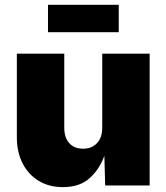

<svg xmlns="http://www.w3.org/2000/svg" viewBox="-20 -768 689 795"><path d="M240.2 6.8Q182.6 6.8 139.6 -19.5Q96.7 -45.9 73.2 -92.3Q49.8 -138.7 49.8 -198.2V-545.9H246.1V-239.3Q246.1 -198.7 266.6 -175.5Q287.1 -152.3 324.2 -152.3Q360.4 -152.3 381.8 -175.5Q403.3 -198.7 403.3 -239.3V-545.9H599.6V0H415.5L412.1 -123Q392.1 -67.4 351.1 -30.3Q310.1 6.8 240.2 6.8ZM471.7 -748V-634.8H178.7V-748Z"/></svg>

Font: Inter Black
Style: Regular
Weight: 900
Designer: Rasmus Andersson
Foundry: rsms
Version: Version 4.000;git-a52131595